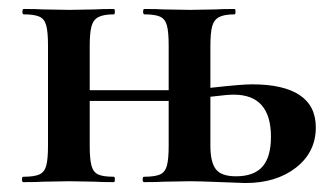

<svg xmlns="http://www.w3.org/2000/svg" viewBox="-20 -406 744 428"><path d="M473 0Q425 -2 404 -2L346 -1Q330 0 301 0Q298 0 298 -6Q298 -12 301 -12Q325 -12 336.5 -17Q348 -22 352 -36.5Q356 -51 356 -81V-305Q356 -335 352 -349.5Q348 -364 336.5 -369Q325 -374 302 -374Q299 -374 299 -380Q299 -386 302 -386Q330 -386 345 -385L404 -384L460 -385Q476 -386 503 -386Q505 -386 505 -380Q505 -374 503 -374Q480 -374 468.5 -368Q457 -362 453 -347.5Q449 -333 449 -303V-81Q449 -45 461 -29Q473 -13 506 -13Q546 -13 565 -34.5Q584 -56 584 -101Q584 -195 501 -195Q487 -195 455 -191Q425 -187 413 -187L407 -206Q421 -207 456 -211Q519 -218 542 -218Q612 -218 648 -194Q684 -170 684 -122Q684 -67 640 -32.5Q596 2 527 2ZM32 -12Q56 -12 67.5 -17Q79 -22 83 -36.5Q87 -51 87 -81V-305Q87 -335 83 -349.5Q79 -364 67.5 -369Q56 -374 33 -374Q30 -374 30 -380Q30 -386 33 -386Q61 -386 76 -385L135 -384L191 -385Q207 -386 234 -386Q236 -386 236 -380Q236 -374 234 -374Q211 -374 199.5 -368Q188 -362 184 -347.5Q180 -333 180 -303V-81Q180 -51 184 -36.5Q188 -22 199 -17Q210 -12 234 -12Q236 -12 236 -6Q236 0 234 0Q206 0 191 -1L135 -2L77 -1Q61 0 32 0Q29 0 29 -6Q29 -12 32 -12ZM132 -205H401V-181H132Z"/></svg>

Font: Cormorant Infant
Style: Bold
Weight: 700
Designer: Christian Thalmann (Catharsis Fonts)
Foundry: Catharsis Fonts
Version: Version 4.000